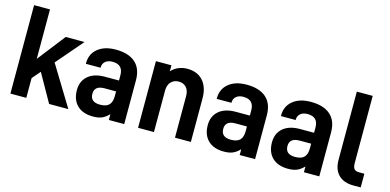

<svg xmlns="http://www.w3.org/2000/svg" viewBox="-67 -1066 2939 1447"><g transform="rotate(15 1402.5 -342.0)"><path d="M233 -218 178 -154V0H54V-690H178V-304L346 -520H493L315 -313L506 0H356Z M942 -342V0H822V-45Q796 -18 768.5 -6Q741 6 699 6Q619 6 575 -37Q531 -80 531 -156Q531 -226 578 -266.5Q625 -307 709 -307H819V-348Q819 -431 736 -431Q701 -431 680.5 -413.5Q660 -396 660 -367V-364H545V-368Q545 -441 597 -483.5Q649 -526 737 -526Q836 -526 889 -479.5Q942 -433 942 -342ZM819 -185V-222H729Q651 -222 651 -159Q651 -94 727 -94Q776 -94 797.5 -116.5Q819 -139 819 -185Z M1050 -520H1171V-473Q1194 -499 1226.5 -512.5Q1259 -526 1294 -526Q1374 -526 1418 -476Q1462 -426 1462 -339V0H1338V-324Q1338 -368 1316 -392Q1294 -416 1257 -416Q1221 -416 1197.5 -392Q1174 -368 1174 -324V0H1050Z M1963 -342V0H1843V-45Q1817 -18 1789.5 -6Q1762 6 1720 6Q1640 6 1596 -37Q1552 -80 1552 -156Q1552 -226 1599 -266.5Q1646 -307 1730 -307H1840V-348Q1840 -431 1757 -431Q1722 -431 1701.5 -413.5Q1681 -396 1681 -367V-364H1566V-368Q1566 -441 1618 -483.5Q1670 -526 1758 -526Q1857 -526 1910 -479.5Q1963 -433 1963 -342ZM1840 -185V-222H1750Q1672 -222 1672 -159Q1672 -94 1748 -94Q1797 -94 1818.5 -116.5Q1840 -139 1840 -185Z M2464 -342V0H2344V-45Q2318 -18 2290.5 -6Q2263 6 2221 6Q2141 6 2097 -37Q2053 -80 2053 -156Q2053 -226 2100 -266.5Q2147 -307 2231 -307H2341V-348Q2341 -431 2258 -431Q2223 -431 2202.5 -413.5Q2182 -396 2182 -367V-364H2067V-368Q2067 -441 2119 -483.5Q2171 -526 2259 -526Q2358 -526 2411 -479.5Q2464 -433 2464 -342ZM2341 -185V-222H2251Q2173 -222 2173 -159Q2173 -94 2249 -94Q2298 -94 2319.5 -116.5Q2341 -139 2341 -185Z M2572 -158V-690H2696V-166Q2696 -134 2707.5 -120.5Q2719 -107 2745 -107H2787V0H2730Q2655 0 2613.5 -41Q2572 -82 2572 -158Z"/></g></svg>

Font: D-DIN
Style: DIN-Bold
Weight: 700
Designer: Charles Nix
Foundry: Datto Inc.
Version: Version 1.00